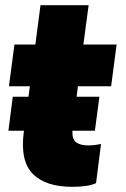

<svg xmlns="http://www.w3.org/2000/svg" viewBox="-20 -700 480 734"><path d="M298.8 -529.8H425.8L404.8 -370.1H277.8L272.9 -330.1H359.9L342.8 -200.2H256.8Q255.4 -167.5 271.2 -155.8Q287.1 -144 318.8 -144Q330.1 -144 346.2 -146.2Q362.3 -148.4 366.2 -149.9L347.2 0Q318.8 14.2 255.9 14.2Q154.8 14.2 105.7 -34.9Q56.6 -84 70.8 -194.8L71.8 -200.2H12.2L28.8 -330.1H88.9L94.2 -370.1H14.2L35.2 -529.8H115.2L134.8 -680.2H318.8Z"/></svg>

Font: Cooper Hewitt
Style: Heavy Italic
Weight: 714
Designer: Village Type and Design LLC
Foundry: Cooper Hewitt Smithsonian Design Museum
Version: 1.000